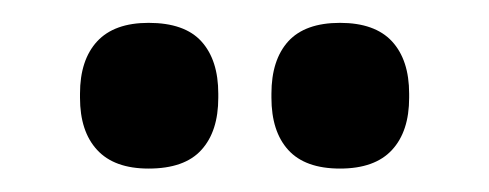

<svg xmlns="http://www.w3.org/2000/svg" viewBox="-20 -697 428 168"><path d="M110 -549.5Q80 -549.5 65 -565.8Q50 -582 50 -611.5V-615Q50 -644.5 65 -660.8Q80 -677 110 -677Q141.5 -677 156.2 -660.8Q171 -644.5 171 -615V-611.5Q171 -582 156.2 -565.8Q141.5 -549.5 110 -549.5ZM277.5 -549.5Q247 -549.5 232.2 -565.8Q217.5 -582 217.5 -611.5V-615Q217.5 -644.5 232.2 -660.8Q247 -677 277.5 -677Q308 -677 323 -660.8Q338 -644.5 338 -615V-611.5Q338 -582 323 -565.8Q308 -549.5 277.5 -549.5Z"/></svg>

Font: Anek Gujarati Medium SemiBold
Style: Regular
Weight: 600
Version: Version 1.003